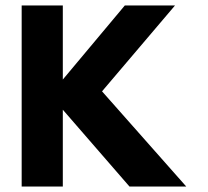

<svg xmlns="http://www.w3.org/2000/svg" viewBox="-20 -682 758 700"><path d="M659 -2H452L209 -282V-2H59V-662H209V-392L435 -662H618L352 -349Z"/></svg>

Font: Hussar
Style: BoldWeb
Weight: 700
Foundry: Cannot Into Space Fonts
Version: Version 2.00